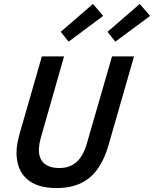

<svg xmlns="http://www.w3.org/2000/svg" viewBox="-20 -942 784 977"><path d="M282 -87Q336 -87 370.5 -118.5Q405 -150 423 -215L550 -655H662L533 -206Q500 -91 436 -38Q372 15 268 15Q169 15 116.5 -31.5Q64 -78 64 -167Q64 -190 69.5 -218.5Q75 -247 88 -290L193 -655H306L190 -249Q184 -229 181 -212Q178 -195 178 -178Q178 -134 205 -110.5Q232 -87 282 -87ZM329 -730 289 -780 453 -922 505 -861ZM567 -730 527 -780 691 -922 744 -861Z"/></svg>

Font: Intel One Mono Medium
Style: Italic
Weight: 500
Italic angle: -16°
Monospace: yes
Designer: Fred Shallcrass
Foundry: Frere-Jones Type LLC
Version: Version 1.400;hotconv 1.1.0;makeotfexe 2.6.0;FJTRelease1.4